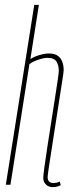

<svg xmlns="http://www.w3.org/2000/svg" viewBox="-20 -760 300 790"><path d="M176 -31Q176 -20 181.5 -13.5Q187 -7 201 -7Q206 -7 211.5 -8Q217 -9 226 -13L230 2Q220 7 212 8.5Q204 10 196 10Q186 10 177.5 5.5Q169 1 163.5 -7.5Q158 -16 158 -28Q158 -37 162.5 -71Q167 -105 174.5 -153Q182 -201 190 -253Q198 -305 205.5 -352Q213 -399 217.5 -430.5Q222 -462 222 -468Q222 -491 212.5 -506.5Q203 -522 174 -522Q165 -522 151.5 -518.5Q138 -515 124.5 -509.5Q111 -504 101 -496L23 0H4L121 -740H140L105 -517Q116 -524 129 -529Q142 -534 156 -537Q170 -540 182 -540Q204 -540 217 -531Q230 -522 236 -506.5Q242 -491 242 -471Q242 -465 237 -432.5Q232 -400 224.5 -352.5Q217 -305 209 -252.5Q201 -200 193.5 -152.5Q186 -105 181 -72Q176 -39 176 -31Z"/></svg>

Font: Georama ExtraCondensed Thin
Style: Italic
Weight: 100
Width: 2
Italic angle: -9°
Designer: Jean-Baptiste Levee
Foundry: Production Type
Version: Version 1.001